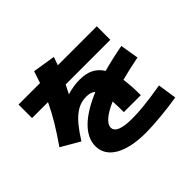

<svg xmlns="http://www.w3.org/2000/svg" viewBox="-188 -1025 1313 1313"><g transform="rotate(-45 469.0 -368.5)"><path d="M525.4 -156.2H689.5C689.5 -216.8 686 -269.5 679.7 -314.5C731.9 -328.1 790.5 -341.8 855.5 -354.5L833 -488.3C761.7 -475.1 696.3 -460 636.7 -443.4C601.1 -501.5 546.4 -527.3 468.8 -527.3C430.2 -527.3 385.7 -521 345.7 -507.8C356.4 -528.8 367.2 -549.8 377.9 -571.3H809.6V-702.1H432.6L454.1 -761.7L289.1 -788.1C279.8 -757.8 270 -729 260.7 -702.1H52.7V-571.3H207C166 -483.9 116.2 -401.9 43.9 -297.9L178.7 -219.7C266.6 -360.4 332 -413.1 418.9 -413.1C447.3 -413.1 468.8 -407.2 485.4 -391.6C314.9 -320.8 222.7 -230.5 222.7 -128.9C222.7 -15.6 337.9 50.8 534.2 50.8C614.3 50.8 745.1 38.1 844.7 21.5L824.2 -115.2C697.3 -93.8 606.4 -84 536.1 -84C436.5 -84 386.7 -104.5 386.7 -144.5C386.7 -183.1 434.6 -223.6 522.5 -261.7C524.4 -231.4 525.4 -196.8 525.4 -156.2Z"/></g></svg>

Font: Pretendard Black
Style: Regular
Weight: 900
Designer: Base glyphs from Inter by Rasmus Andersson; Hangeul glyphs from Noto Sans CJK(Source Han Sans) by Jang Soo-young and Kan
Foundry: Kil Hyung-jin
Version: Version 1.309;Glyphs 3.2 (3225)